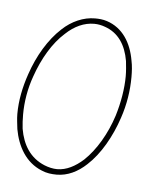

<svg xmlns="http://www.w3.org/2000/svg" viewBox="-34 -408 264 342"><g transform="rotate(5 98.5 -236.5)"><path d="M122.6 -368.2C129.4 -368.2 136.2 -366.7 141.6 -364.7C166 -356.4 179.7 -335.9 184.6 -307.1C185.5 -298.3 186.5 -289.6 186.5 -280.3C186.5 -257.8 182.1 -232.4 174.8 -208.5C164.1 -175.3 146.5 -145.5 126 -126C111.3 -112.8 95.7 -104.5 79.1 -104.5C71.8 -104.5 63.5 -106.4 56.2 -109.4C30.3 -120.1 16.6 -142.1 11.7 -170.9C10.7 -179.2 10.3 -187.5 10.3 -196.3C10.3 -218.8 14.2 -242.7 22.5 -265.6C33.7 -297.9 50.8 -327.1 71.8 -345.7C87.4 -360.4 104.5 -368.2 122.6 -368.2ZM144.5 -375C137.2 -377.4 129.9 -377.9 123 -377.9C102.5 -377.9 81.5 -368.7 64.9 -353C42.5 -332.5 24.4 -301.8 13.2 -268.6C4.9 -244.6 0 -220.2 0 -196.3C0 -187 1.5 -178.2 2.4 -169.4C7.8 -139.2 22.9 -111.3 52.2 -99.6C61 -95.7 70.3 -94.7 79.1 -94.7C98.6 -94.7 116.7 -103.5 132.3 -118.2C154.8 -138.7 173.3 -171.4 184.6 -205.6C192.9 -230 196.8 -255.4 196.8 -279.3C196.8 -289.6 196.3 -299.3 194.3 -308.6C189 -339.8 173.3 -365.7 144.5 -375Z"/></g></svg>

Font: Oshawa
Style: Regular
Weight: 400
Designer: Sadat Fauzi
Foundry: Intuisi Creative
Version: Version 001.000